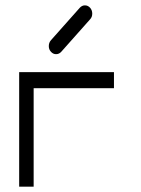

<svg xmlns="http://www.w3.org/2000/svg" viewBox="-20 -745 526 716"><path d="M105.5 -49H51.5V-476H405V-416H105.5ZM170 -552Q162 -560.5 162 -573Q162 -586 170 -595L277.5 -716Q286 -725 296.5 -725Q308 -725 316 -716Q324 -707 324 -694Q324 -681.5 316 -673L208.5 -552Q200.5 -543 189 -543Q178 -543 170 -552Z"/></svg>

Font: 3270 Nerd Font Mono SemCond
Style: Regular
Weight: 400
Monospace: yes
Version: Version 3.0.1;Nerd Fonts 3.1.1